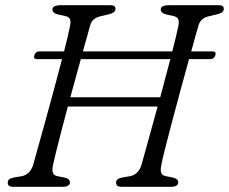

<svg xmlns="http://www.w3.org/2000/svg" viewBox="-20 -720 882 740"><path d="M184 -82.5Q180 -63 184.2 -53Q188.5 -43 204 -40.5L229.5 -35.5Q249.5 -30.5 249.5 -16.5Q249.5 -8.5 241.8 -4.2Q234 0 222.5 0H32.5Q19 0 14.5 -4Q10 -8 10 -15.5Q8.5 -31 32 -35.5L61.5 -40.5Q95 -46 107.5 -83.5Q113 -104 125.8 -149.2Q138.5 -194.5 154.8 -253.5Q171 -312.5 188 -375Q205 -437.5 219 -492H122.5Q107.5 -492 112.5 -507Q117 -522 132 -522H227Q235 -553 240.8 -578Q246.5 -603 249.5 -618Q253.5 -636 250 -645.5Q246.5 -655 230.5 -658.5L203 -664.5Q182 -669.5 182 -683.5Q182 -700 216 -700H403.5Q416 -700 420.5 -696.5Q425 -693 425 -686Q425 -671 400 -665L368.5 -657.5Q336 -651 328 -623.5Q317.5 -587.5 299.5 -522H644Q652 -553 658 -578Q664 -603 667 -618Q671 -636 667.2 -645.5Q663.5 -655 647.5 -658.5L620.5 -664.5Q599.5 -669.5 599.5 -683.5Q599.5 -700 633.5 -700H821Q833.5 -700 838 -696.5Q842.5 -693 842.5 -686Q842.5 -671 817.5 -665L786 -657.5Q754 -651 745.5 -623.5Q740.5 -607 733.2 -580.8Q726 -554.5 717 -522H799Q814.5 -522 810 -507Q805.5 -492 790 -492H708.5Q693 -435 675.2 -370.2Q657.5 -305.5 641.8 -245.8Q626 -186 615 -142Q604 -98 601.5 -82.5Q597.5 -63 601.8 -53Q606 -43 622 -40.5L647 -35.5Q667 -30.5 667 -16.5Q667 -8.5 659.2 -4.2Q651.5 0 640 0H450Q437 0 432.2 -4Q427.5 -8 427.5 -15.5Q426.5 -31 449.5 -35.5L479 -40.5Q512.5 -46 525 -83.5Q532 -108.5 549.5 -171.5Q567 -234.5 587.5 -309.5H241.5Q227.5 -256.5 215.2 -209.8Q203 -163 194.8 -129.2Q186.5 -95.5 184 -82.5ZM251 -345H597.5Q607.5 -383 617.5 -420.5Q627.5 -458 636.5 -492H291.5Q282 -458 271.8 -420.5Q261.5 -383 251 -345Z"/></svg>

Font: Fraunces 9pt S050 Light
Style: Italic
Weight: 300
Italic angle: -16°
Version: Version 1.000; ttfautohint (v1.8.3)